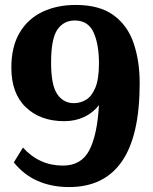

<svg xmlns="http://www.w3.org/2000/svg" viewBox="-20 -744 621 778"><path d="M260 14Q190 14 133.5 -10.5Q77 -35 36 -86L73 -146Q139 -73 235 -73Q309 -73 341.5 -134.5Q374 -196 381 -318Q357 -287 321 -270Q285 -253 240 -253Q144 -253 85 -309Q26 -365 26 -470Q26 -555 59.5 -611.5Q93 -668 152 -696Q211 -724 287 -724Q383 -724 440 -682.5Q497 -641 521.5 -569Q546 -497 546 -407Q546 -194 474 -90Q402 14 260 14ZM279 -326Q306 -326 329 -340Q352 -354 366.5 -389Q381 -424 381 -487Q381 -565 359 -613Q337 -661 283 -661Q238 -661 212.5 -624Q187 -587 187 -490Q187 -399 212 -362.5Q237 -326 279 -326Z"/></svg>

Font: Literata 36pt
Style: Bold
Weight: 700
Designer: Latin by Veronika Burian and Jose Scaglione. Greek by Irene Vlachou. Cyrillic by Vera Evstafieva.
Foundry: TypeTogether
Version: Version 3.002